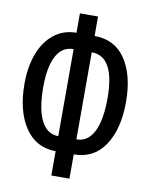

<svg xmlns="http://www.w3.org/2000/svg" viewBox="-83 -785 666 856"><g transform="rotate(10 250.0 -357.0)"><path d="M209 -100Q120 -100 70 -174.5Q20 -249 20 -373Q20 -448 42 -507.5Q64 -567 107 -601.5Q150 -636 209 -636V-724H291V-636Q383 -636 431.5 -563.5Q480 -491 480 -370Q480 -248 431 -174Q382 -100 291 -100V10H209ZM209 -562Q157 -562 131 -512.5Q105 -463 105 -373Q105 -273 131.5 -220.5Q158 -168 209 -168ZM396 -372Q396 -562 291 -562V-168Q343 -168 369.5 -221Q396 -274 396 -372Z"/></g></svg>

Font: Noto Sans Mono UI Cond
Style: Regular
Weight: 400
Width: 3
Monospace: yes
Designer: Monotype Design team
Foundry: Monotype Imaging Inc.
Version: Version 1.000